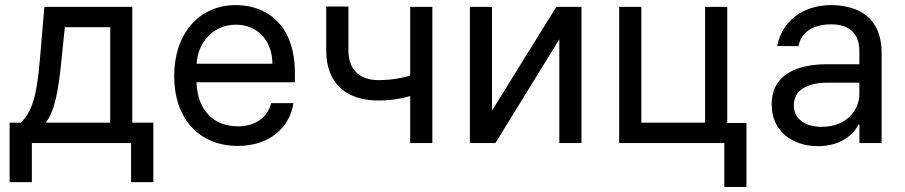

<svg xmlns="http://www.w3.org/2000/svg" viewBox="-20 -573 3626 769"><path d="M18.5 156.6H107.6V0H505V156.6H594.1V-81.7H509.9V-545.5H157.7L139.6 -332.7C126.8 -183.9 108 -126.4 63.6 -81.7H18.5ZM163.4 -81.7C201.3 -132.1 214.8 -218.4 226.2 -332.7L239.7 -464.1H421.5V-81.7Z M933.2 11.4C1060 11.4 1140.6 -62.5 1155.2 -159.8H1066.4C1051.1 -101.6 1002.1 -67.1 933.2 -67.1C837 -67.1 771 -129.6 767 -243.6H1161.2V-279.5C1161.2 -481.2 1041.2 -552.6 924.7 -552.6C775.9 -552.6 677.6 -436.4 677.6 -268.5C677.6 -100.5 774.5 11.4 933.2 11.4ZM767.4 -317.8C772.4 -400.6 831.7 -474.1 925.1 -474.1C1013.8 -474.1 1071 -407.7 1071 -317.8Z M1711.6 -545.5H1622.9V-269.9C1583.5 -258.9 1543.3 -252.1 1495 -252.1C1426.1 -252.1 1375.4 -289.1 1375.4 -371.1V-546.9H1286.6V-371.1C1286.6 -236.9 1369 -170.5 1495 -170.5C1544.7 -170.5 1584.5 -177.2 1622.9 -188.2V0H1711.6Z M1950.6 -130V-545.5H1861.9V0H1964.1L2220.2 -415.5V0H2308.9V-545.5H2208.1Z M2892.8 -545.5H2804V-81.7H2548.7V-545.5H2459.9V0H2881V176.1H2969.8V-80.3H2892.8Z M3256.4 12.4C3350.5 12.4 3400.2 -37.3 3418 -73.9H3422.2V0H3511V-360.1C3511 -529.8 3381 -552.6 3306.8 -552.6C3220.5 -552.6 3117.2 -509.2 3092.7 -388.8L3177.9 -388.1C3188.9 -441.1 3231.9 -475.5 3309.7 -475.5C3384.6 -475.5 3421.9 -436.1 3421.9 -368.3V-315.7H3293.7C3179 -315.7 3070.7 -279.5 3070.7 -154.5C3070.7 -47.9 3152.7 12.4 3256.4 12.4ZM3159.4 -151.3C3159.4 -213.4 3215.2 -241.5 3293.7 -241.8H3421.9V-197.1C3421.9 -130 3368.3 -65 3271.7 -65C3206.7 -65 3159.4 -94.5 3159.4 -151.3Z"/></svg>

Font: Margiela Sans Text
Style: Regular
Weight: 400
Designer: Stefan Endress, Andreas Faust
Version: Version 1.100;FEAKit 1.0